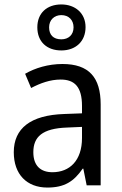

<svg xmlns="http://www.w3.org/2000/svg" viewBox="-20 -834 548 864"><path d="M256 -607C320 -607 365 -647 365 -712C365 -775 318 -814 256 -814C191 -814 148 -775 148 -711C148 -646 191 -607 256 -607ZM256 -657C220 -657 201 -677 201 -711C201 -744 224 -766 256 -766C289 -766 311 -744 311 -711C311 -677 288 -657 256 -657ZM261 -546C197 -546 138 -528 93 -502L120 -438C162 -460 206 -476 253 -476C316 -476 349 -443 349 -357V-324L269 -321C117 -316 42 -256 42 -149C42 -49 101 10 193 10C270 10 312 -17 352 -75H355L370 0H433V-364C433 -486 380 -546 261 -546ZM281 -260 349 -263V-213C349 -111 293 -59 216 -59C164 -59 130 -87 130 -149C130 -218 170 -256 281 -260Z"/></svg>

Font: Noto Sans Malayalam SemiCondensed
Style: Regular
Weight: 400
Width: 4
Designer: Jelle Bosma - Monotype Design Team
Foundry: Monotype Imaging Inc.
Version: Version 2.104